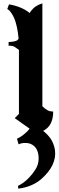

<svg xmlns="http://www.w3.org/2000/svg" viewBox="-20 -789 349 1133"><path d="M80.1 29.8Q104 19 127 -1Q143.1 -13.7 154.8 -29.8L66.9 -91.8L91.8 -117.2V-486.8V-494.1Q88.4 -496.6 82.3 -501.2Q76.2 -505.9 73.2 -507.8Q70.3 -509.8 64.5 -513.2Q58.6 -516.6 54.9 -517.1Q51.3 -517.6 43.9 -519Q36.6 -520.5 30.8 -518.1V-541Q33.2 -541 40.3 -541.7Q47.4 -542.5 50 -542.7Q52.7 -543 58.6 -543.7Q64.5 -544.4 67.1 -545.4Q69.8 -546.4 74.2 -547.6Q78.6 -548.8 80.8 -550.8Q83 -552.7 85.7 -555.2Q88.4 -557.6 89.8 -561Q86.4 -599.6 79.3 -630.9Q72.3 -662.1 64.7 -679.7Q57.1 -697.3 48.1 -710.4Q39.1 -723.6 33.7 -728.3Q28.3 -732.9 22.9 -735.8L33.2 -763.2Q107.9 -750.5 155.8 -711.9Q156.2 -713.4 157.7 -716.3Q159.2 -719.2 165 -726.8Q170.9 -734.4 178.5 -741.5Q186 -748.5 199.7 -756.3Q213.4 -764.2 230 -769V-162.1Q246.1 -146 260.3 -138.4Q274.4 -130.9 293.9 -130.9Q293.9 -45.9 234.4 -16.6Q237.8 -14.2 243.4 -9.8Q249 -5.4 259 5.1Q269 15.6 277.6 27.6Q286.1 39.6 293.7 57.9Q301.3 76.2 304.2 95.2Q316.9 185.5 223.1 268.1Q168.5 314.5 87.9 324.2Q87.9 321.8 86.9 316.2Q85.9 310.5 85.9 308.1Q122.6 290 151.9 258.8Q163.6 246.1 170.4 237.5Q177.2 229 187.5 213.6Q197.8 198.2 202.9 181.6Q208 165 208 147Q208 91.3 174.8 67.9Q158.2 56.2 137.2 54.9Q116.2 53.7 105 57.1Q93.8 60.5 89.8 63Q81.5 34.7 80.1 29.8Z"/></svg>

Font: KJV1611
Style: Regular
Weight: 400
Version: Version 3.6.1